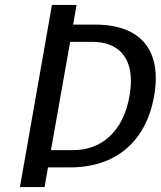

<svg xmlns="http://www.w3.org/2000/svg" viewBox="-20 -740 655 780"><path d="M355 -570C470 -570 532 -495 506 -350C481 -205 392 -130 277 -130H187L265 -570ZM291 -720H191L61 20H161L175 -60H265C450 -60 574 -165 606 -350C639 -535 552 -640 367 -640H277Z"/></svg>

Font: Scada
Style: Italic
Weight: 400
Designer: Jovanny Lemonad
Foundry: Jovanny Lemonad
Version: Version 3.005